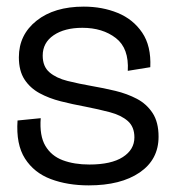

<svg xmlns="http://www.w3.org/2000/svg" viewBox="-20 -547 524 580"><path d="M248 13Q184 13 133.5 -6Q83 -25 55.5 -68Q28 -111 33 -183L103 -190Q99 -137 117 -106.5Q135 -76 169.5 -63Q204 -50 250 -50Q316 -50 351 -72.5Q386 -95 386 -132Q386 -164 366 -181.5Q346 -199 312 -208Q278 -217 237 -225Q199 -232 163.5 -241Q128 -250 99.5 -265.5Q71 -281 54 -307Q37 -333 37 -374Q37 -442 90.5 -484.5Q144 -527 233 -527Q289 -527 335.5 -508Q382 -489 409.5 -448.5Q437 -408 434 -344L366 -333Q370 -401 330 -432Q290 -463 229 -463Q175 -463 142 -440.5Q109 -418 109 -379Q109 -346 129.5 -328.5Q150 -311 184 -302.5Q218 -294 258 -287Q293 -281 328.5 -272.5Q364 -264 393.5 -248.5Q423 -233 441 -205.5Q459 -178 459 -134Q459 -65 402 -26Q345 13 248 13Z"/></svg>

Font: Bricolage Grotesque 96pt Light
Style: Regular
Weight: 300
Designer: Mathieu Triay
Foundry: Atelier Triay
Version: Version 1.001; ttfautohint (v1.8.4.7-5d5b);gftools[0.9.33.de